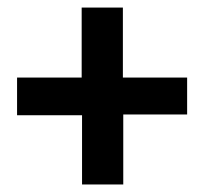

<svg xmlns="http://www.w3.org/2000/svg" viewBox="-20 -577 537 505"><path d="M195.8 -91.8H304.2V-275.9H472.2V-373H303.2V-557.1H194.8V-373H24.9V-273.9H195.8Z"/></svg>

Font: Doppio One
Style: Regular
Weight: 400
Designer: Szymon Celej
Foundry: Sorkin Type Co
Version: Version 1.002